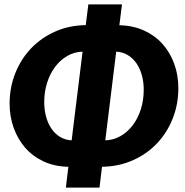

<svg xmlns="http://www.w3.org/2000/svg" viewBox="-20 -804 846 879"><path d="M526.5 -688.5Q589.5 -687 639.5 -664.2Q689.5 -641.5 724.2 -602.5Q759 -563.5 777.8 -511.5Q796.5 -459.5 796.5 -400.5Q796.5 -326 770.5 -260.8Q744.5 -195.5 698 -146.8Q651.5 -98 587.2 -69.8Q523 -41.5 447 -40.5L435.5 55H281.5L293 -40.5Q230 -41.5 180 -64.8Q130 -88 95.5 -127.5Q61 -167 42.5 -219Q24 -271 24 -329.5Q24 -403.5 50 -468.8Q76 -534 122.2 -582.5Q168.5 -631 232.5 -659.5Q296.5 -688 372.5 -689L384.5 -784H538.5ZM638 -393.5Q638 -428.5 629.5 -459.5Q621 -490.5 604.8 -514Q588.5 -537.5 565 -551.8Q541.5 -566 512 -567.5L462 -161.5Q499.5 -162.5 531.8 -181Q564 -199.5 587.8 -230.8Q611.5 -262 624.8 -303.8Q638 -345.5 638 -393.5ZM182.5 -336.5Q182.5 -301 191 -269.8Q199.5 -238.5 215.5 -215Q231.5 -191.5 255 -177.2Q278.5 -163 308 -161.5L358 -567.5Q320.5 -566.5 288.2 -548Q256 -529.5 232.5 -498.2Q209 -467 195.8 -425.5Q182.5 -384 182.5 -336.5Z"/></svg>

Font: Lato Black
Style: Italic
Weight: 900
Italic angle: -7°
Designer: Lukasz Dziedzic
Foundry: tyPoland Lukasz Dziedzic
Version: Version 2.007; 2014-02-27